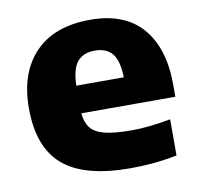

<svg xmlns="http://www.w3.org/2000/svg" viewBox="-68 -628 742 711"><g transform="rotate(-10 303.0 -273.0)"><path d="M367.5 10.5Q195 10.5 115 -57.8Q35 -126 35 -273.5Q35 -406 107.2 -481.5Q179.5 -557 315 -557Q444 -557 510.2 -480.8Q576.5 -404.5 576.5 -267.5V-221.5H223Q226 -187 242.2 -166.2Q258.5 -145.5 295.2 -136.2Q332 -127 396 -127Q429.5 -127 467.8 -131.2Q506 -135.5 543 -142.5V-6.5Q494.5 3 451.5 6.8Q408.5 10.5 367.5 10.5ZM312.5 -441.5Q268.5 -441.5 246.2 -414.8Q224 -388 222.5 -325.5H401Q399.5 -388 377.8 -414.8Q356 -441.5 312.5 -441.5Z"/></g></svg>

Font: Encode Sans Semi Expanded ExtraBold
Style: Regular
Weight: 800
Width: 6
Designer: Multiple Designers
Foundry: Impallari Type
Version: Version 3.000; ttfautohint (v1.8.3) -l 8 -r 50 -G 200 -x 14 